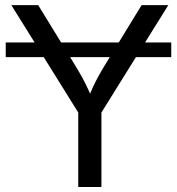

<svg xmlns="http://www.w3.org/2000/svg" viewBox="-20 -748 708 768"><path d="M665 -519.5H2.9V-578.1H665ZM293 -297.9 25.4 -727.5H132.8L276.9 -492.7Q296.4 -460.9 309.3 -437.3Q322.3 -413.6 334.5 -386.7Q349.1 -354 358.9 -326.7H321.8Q335 -363.3 352.1 -400.4Q371.1 -441.4 402.8 -492.7L546.4 -727.5H653.3L385.7 -297.9V0H293Z"/></svg>

Font: Raveo Variable
Style: Regular
Weight: 400
Designer: Jakub Foglar, Rasmus Andersson (Inter)
Foundry: Jakubfoglar.com
Version: Version 1.000;Glyphs 3.2.3 (3260)